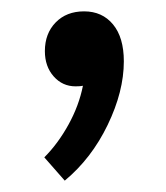

<svg xmlns="http://www.w3.org/2000/svg" viewBox="-20 -144 292 338"><path d="M198 -36Q198 17 169.5 76Q141 135 94 174L58 133Q82 109 100.5 75.5Q119 42 126 7Q122 8 113 8Q90 8 74.5 -9.5Q59 -27 59 -54Q59 -85 78 -104.5Q97 -124 128 -124Q160 -124 179 -101Q198 -78 198 -36Z"/></svg>

Font: Sarabun
Style: Regular
Weight: 400
Designer: Suppakit Chalermlarp | Katatrad Co.,Ltd.
Foundry: Cadson Demak Co.,Ltd.
Version: Version 1.000; ttfautohint (v1.6)